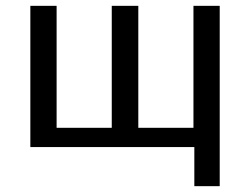

<svg xmlns="http://www.w3.org/2000/svg" viewBox="-20 -504 857 658"><path d="M646 0H84V-484H174V-66H363V-484H454V-66H643V-484H733V134H646Z"/></svg>

Font: Play
Style: Regular
Weight: 400
Designer: Jonas Hecksher
Foundry: Jonas Hecksher, Playtypeª, e-types AS
Version: Version 1.002